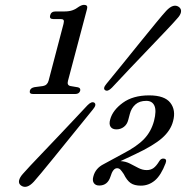

<svg xmlns="http://www.w3.org/2000/svg" viewBox="-20 -734 752 771"><path d="M194 -657.5Q177 -657.5 181.5 -673Q185.5 -688 203 -688H237.5Q258 -688 271.2 -692.8Q284.5 -697.5 297.5 -707.5Q309 -714.5 317.5 -714.5Q334 -714.5 329.5 -698L253 -409.5Q248 -391.5 263 -388.5L292.5 -383.5Q304.5 -381 302 -369.5Q298 -356.5 282 -356.5H113Q96.5 -356.5 100 -370Q103 -381 118.5 -384L152.5 -388.5Q170 -391.5 175 -409.5L235 -638Q238 -649.5 235.2 -653.5Q232.5 -657.5 224 -657.5ZM429.5 -382Q412.5 -364.5 402 -372Q392 -379 407.5 -397.5Q435.5 -431.5 471.5 -476Q507.5 -520.5 543.2 -564.8Q579 -609 607 -643Q635 -677 647.5 -690.5Q676.5 -721.5 698.5 -706Q709 -698 706.8 -685.5Q704.5 -673 691 -659Q680 -646 649.5 -613.8Q619 -581.5 579.2 -540Q539.5 -498.5 499.5 -456.5Q459.5 -414.5 429.5 -382ZM331 -311Q348 -328.5 359 -321.5Q369 -313.5 353.5 -295Q332.5 -269 305 -235.2Q277.5 -201.5 248.5 -165.5Q219.5 -129.5 192.8 -96.8Q166 -64 145.8 -39.5Q125.5 -15 116 -4.5Q87 27 64.5 11Q54 3.5 56.5 -9Q59 -21.5 72 -36Q81 -46.5 103 -70Q125 -93.5 154.5 -124.2Q184 -155 216 -188.8Q248 -222.5 278 -254.5Q308 -286.5 331 -311ZM355 -26Q363.5 -58.5 396.5 -75L474 -117Q530 -146 558.5 -175.8Q587 -205.5 598.5 -248.5Q609 -289.5 600.2 -309.2Q591.5 -329 567.5 -329Q540 -329 523.8 -314.5Q507.5 -300 501.5 -277L495 -252.5Q490.5 -234.5 477.5 -224.5Q464.5 -214.5 447.5 -214.5Q431 -214.5 424 -225Q417 -235.5 422.5 -254.5Q432.5 -291.5 473.2 -321.2Q514 -351 579 -351Q641 -351 664 -321.2Q687 -291.5 675 -247.5Q665.5 -210 630.8 -179.5Q596 -149 522.5 -114.5L464 -87Q484.5 -86 502 -77Q519.5 -68 535.8 -59.5Q552 -51 569 -51Q585 -51 596.5 -59.2Q608 -67.5 620 -87.5Q627 -98.5 637.5 -97Q651.5 -96 645 -78.5Q626.5 -30 601.8 -9.2Q577 11.5 545.5 11.5Q519.5 11.5 504.5 1Q489.5 -9.5 477 -35Q469 -47 463.5 -52.8Q458 -58.5 450 -58.5Q433.5 -58.5 423.5 -24.5Q412 11 378.5 11Q363.5 11 356.8 1Q350 -9 355 -26Z"/></svg>

Font: Fraunces 72pt S050
Style: Italic
Weight: 400
Italic angle: -16°
Version: Version 1.000; ttfautohint (v1.8.3)